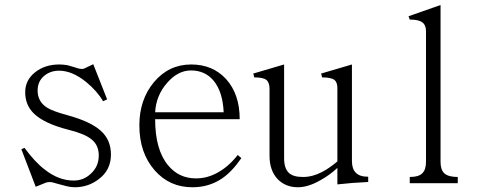

<svg xmlns="http://www.w3.org/2000/svg" viewBox="-20 -748 2040 785"><path d="M80.1 -143.6 67.4 -137.7 126 15.6 167 -1Q177.7 -4.9 192.4 -2.9Q201.2 -1 220.7 4.9Q240.2 10.7 250 12.7Q268.6 17.6 285.2 17.6Q340.8 17.6 383.8 -15.6Q433.6 -52.7 433.6 -116.2Q433.6 -175.8 392.6 -212.9Q350.6 -251 257.8 -276.4Q196.3 -293 172.9 -307.6Q133.8 -332 133.8 -377.9Q133.8 -415 160.2 -437.5Q185.5 -459 221.7 -459Q275.4 -459 333 -412.1Q377.9 -375 401.4 -334L418 -341.8L361.3 -485.4L324.2 -467.8Q317.4 -464.8 306.6 -466.8Q299.8 -467.8 283.2 -473.6Q266.6 -478.5 255.9 -481.4Q238.3 -484.4 222.7 -484.4Q163.1 -484.4 123 -452.1Q83 -419.9 83 -371.1Q83 -319.3 117.2 -285.2Q159.2 -243.2 258.8 -217.8Q326.2 -201.2 353.5 -178.7Q383.8 -155.3 383.8 -112.3Q383.8 -67.4 351.6 -38.1Q322.3 -9.8 281.2 -9.8Q219.7 -9.8 163.1 -54.7Q123 -85 80.1 -143.6Z M952.1 -114.3Q915 -67.4 871.1 -43Q828.1 -18.6 781.2 -18.6Q711.9 -18.6 668 -71.3Q614.3 -134.8 614.3 -260.7H960Q960 -363.3 904.3 -424.8Q849.6 -484.4 761.7 -484.4Q669.9 -484.4 609.4 -412.1Q549.8 -340.8 549.8 -235.4Q549.8 -123 612.3 -51.8Q672.9 17.6 766.6 17.6Q834 17.6 886.7 -17.6Q928.7 -45.9 966.8 -101.6ZM894.5 -289.1H614.3Q618.2 -358.4 664.1 -410.2Q708 -460 760.7 -460Q818.4 -460 853.5 -418Q890.6 -373 894.5 -289.1Z M1015.6 -447.3 1019.5 -431.6Q1054.7 -431.6 1068.4 -421.9Q1082 -411.1 1082 -384.8V-111.3Q1082 -50.8 1115.2 -15.6Q1147.5 17.6 1198.2 17.6Q1240.2 17.6 1291 -11.7Q1328.1 -32.2 1359.4 -61.5V5.9Q1397.5 2 1420.9 0Q1446.3 -2 1485.4 -3.9V-25.4Q1450.2 -25.4 1434.6 -42Q1418.9 -57.6 1418.9 -89.8V-484.4L1293 -447.3L1296.9 -431.6Q1332 -431.6 1346.7 -421.9Q1359.4 -412.1 1359.4 -387.7V-87.9Q1325.2 -59.6 1296.9 -44.9Q1257.8 -24.4 1218.8 -24.4Q1177.7 -24.4 1160.2 -42Q1141.6 -60.5 1141.6 -100.6V-484.4Z M1655.3 1H1851.6V-24.4Q1813.5 -24.4 1796.9 -39.1Q1781.2 -53.7 1781.2 -85.9V-727.5L1650.4 -681.6L1655.3 -668Q1692.4 -668 1707 -656.2Q1721.7 -645.5 1721.7 -621.1V-85.9Q1721.7 -53.7 1706.1 -39.1Q1691.4 -24.4 1655.3 -24.4Z"/></svg>

Font: BatangChe
Style: Regular
Weight: 400
Monospace: yes
Version: Version 2.21